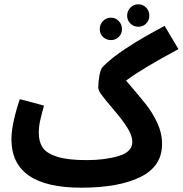

<svg xmlns="http://www.w3.org/2000/svg" viewBox="-20 -850 848 891"><path d="M570 -777Q570 -799 585 -814.5Q600 -830 622 -830Q644 -830 658.5 -814.5Q673 -799 673 -777Q673 -756 658.5 -741Q644 -726 622 -726Q600 -726 585 -741Q570 -756 570 -777ZM443 -715Q443 -737 458 -752.5Q473 -768 495 -768Q516 -768 531 -752.5Q546 -737 546 -715Q546 -693 531 -678.5Q516 -664 495 -664Q473 -664 458 -678.5Q443 -693 443 -715ZM565 -476Q627 -404 657.5 -365.5Q688 -327 710 -279.5Q732 -232 732 -181Q732 -78 631.5 -28.5Q531 21 357 21Q33 21 33 -204Q33 -242 44.5 -293Q56 -344 72 -390L184 -360Q173 -320 166.5 -291Q160 -262 160 -233Q160 -193 177.5 -166Q195 -139 244 -123Q293 -107 382 -107Q467 -107 530.5 -126Q594 -145 594 -191Q594 -216 578 -245Q562 -274 534 -309L495 -356Q465 -391 450.5 -411Q436 -431 436 -444Q436 -470 441.5 -500Q447 -530 457 -540Q529 -616 744 -730L808 -622Q640 -532 565 -476Z"/></svg>

Font: Noto Sans Arabic Cond
Style: Bold
Weight: 700
Width: 3
Designer: Nadine Chahine
Foundry: Monotype Imaging Inc.
Version: Version 1.001